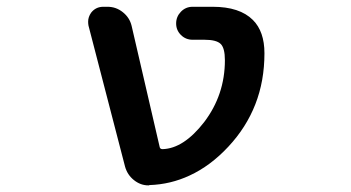

<svg xmlns="http://www.w3.org/2000/svg" viewBox="-20 -568 1040 569"><path d="M422.9 -19.5Q421.9 -18.6 419.9 -18.6Q396.5 -18.6 377 -34.2Q357.4 -49.8 350.6 -74.2L242.2 -492.2Q241.2 -498 241.2 -503.9Q241.2 -517.6 250 -530.3Q263.7 -547.9 286.1 -547.9H298.8Q324.2 -547.9 344.2 -531.7Q364.3 -515.6 370.1 -491.2L453.1 -132.8Q454.1 -126 461.9 -126Q524.4 -127.9 585 -206.1Q646.5 -287.1 646.5 -389.6Q646.5 -425.8 633.8 -438Q621.1 -450.2 585.9 -450.2H550.8Q530.3 -450.2 516.1 -464.4Q502 -478.5 502 -498.5Q502 -518.6 516.1 -533.2Q530.3 -547.9 550.8 -547.9H610.4Q690.4 -547.9 729.5 -508.8Q763.7 -474.6 763.7 -410.2Q763.7 -328.1 736.8 -259.3Q710 -190.4 656.7 -133.3Q603.5 -76.2 542 -47.9Q485.4 -21.5 422.9 -19.5Z"/></svg>

Font: Rounded Mgen+ 1m medium
Style: Regular
Weight: 500
Designer: [Source Han Sans]
Ryoko NISHIZUKA  (kana & ideographs); Paul D. Hunt (Latin, Greek & Cyrillic); Wenlong ZHANG  (bopomofo
Version: Version 1.059.20150602